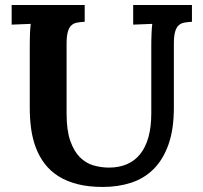

<svg xmlns="http://www.w3.org/2000/svg" viewBox="-20 -720 800 756"><path d="M664.6 -296.9Q664.6 -210.4 643.3 -150.9Q622.1 -91.3 584.7 -54.2Q547.4 -17.1 496.3 -0.5Q445.3 16.1 385.3 16.1Q328.6 16.1 285.4 5.1Q242.2 -5.9 210.2 -26.1Q178.2 -46.4 156.5 -74.7Q134.8 -103 121.6 -137.5Q108.4 -171.9 102.8 -211.4Q97.2 -251 97.2 -293.9V-536.1Q97.2 -549.8 97.4 -563Q97.7 -576.2 98.1 -588.1Q98.6 -600.1 99.4 -609.9Q100.1 -619.6 101.1 -626L25.9 -623V-700.2H313.5V-634.3Q296.4 -633.3 283.2 -630.9Q270 -628.4 261 -620.1Q252 -611.8 247.1 -594.7Q242.2 -577.6 242.2 -547.4V-272.5Q242.2 -207 256.6 -165.8Q271 -124.5 294.4 -101.1Q317.9 -77.6 347.9 -68.8Q377.9 -60.1 409.2 -60.1Q448.2 -60.1 479.2 -73.2Q510.3 -86.4 531.7 -113Q553.2 -139.6 564.5 -179.9Q575.7 -220.2 575.7 -273.9V-536.1Q575.7 -549.8 575.9 -563Q576.2 -576.2 576.7 -588.1Q577.1 -600.1 577.9 -609.9Q578.6 -619.6 579.6 -626L504.4 -623V-700.2H735.8V-634.3Q718.8 -633.3 705.6 -630.9Q692.4 -628.4 683.3 -620.1Q674.3 -611.8 669.4 -594.7Q664.6 -577.6 664.6 -547.4Z"/></svg>

Font: Parastoo FD
Style: Bold-FD
Weight: 700
Foundry: Saber Rastikerdar (saber.rastikerdar@gmail.com)
Version: Version 2.0.1